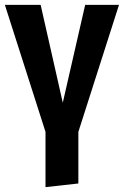

<svg xmlns="http://www.w3.org/2000/svg" viewBox="-22 -550 509 789"><path d="M300 -8V204L165 219V-8L-2 -530H145L236 -128L328 -530H467Z"/></svg>

Font: Fira Sans Condensed SemiBold
Style: Regular
Weight: 600
Width: 3
Designer: bBox Type GmbH & Carrois Corporate GbR & Edenspiekermann AG
Foundry: bBox Type GmbH & Carrois Corporate GbR & Edenspiekermann AG
Version: Version 4.301